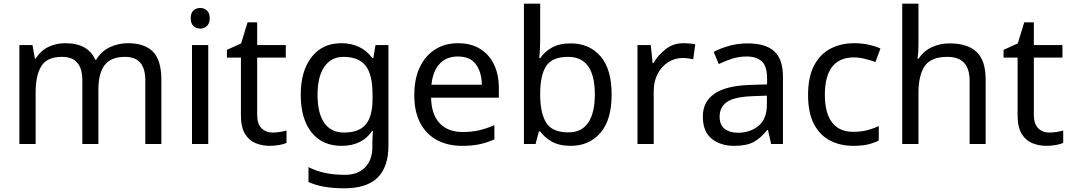

<svg xmlns="http://www.w3.org/2000/svg" viewBox="-20 -780 5801 1040"><path d="M673 -546Q764 -546 809 -499.5Q854 -453 854 -349V0H767V-345Q767 -472 658 -472Q580 -472 546.5 -427Q513 -382 513 -296V0H426V-345Q426 -472 316 -472Q235 -472 204 -422Q173 -372 173 -278V0H85V-536H156L169 -463H174Q199 -505 241.5 -525.5Q284 -546 332 -546Q458 -546 496 -456H501Q528 -502 574.5 -524Q621 -546 673 -546Z M1065 -737Q1085 -737 1100.5 -723.5Q1116 -710 1116 -681Q1116 -653 1100.5 -639Q1085 -625 1065 -625Q1043 -625 1028 -639Q1013 -653 1013 -681Q1013 -710 1028 -723.5Q1043 -737 1065 -737ZM1108 -536V0H1020V-536Z M1457 -62Q1477 -62 1498 -65.5Q1519 -69 1532 -73V-6Q1518 1 1492 5.5Q1466 10 1442 10Q1400 10 1364.5 -4.5Q1329 -19 1307 -55Q1285 -91 1285 -156V-468H1209V-510L1286 -545L1321 -659H1373V-536H1528V-468H1373V-158Q1373 -109 1396.5 -85.5Q1420 -62 1457 -62Z M1829 -546Q1882 -546 1924.5 -526Q1967 -506 1997 -465H2002L2014 -536H2084V9Q2084 124 2025.5 182Q1967 240 1844 240Q1726 240 1651 206V125Q1730 167 1849 167Q1918 167 1957.5 126.5Q1997 86 1997 16V-5Q1997 -17 1998 -39.5Q1999 -62 2000 -71H1996Q1942 10 1830 10Q1726 10 1667.5 -63Q1609 -136 1609 -267Q1609 -395 1667.5 -470.5Q1726 -546 1829 -546ZM1841 -472Q1774 -472 1737 -418.5Q1700 -365 1700 -266Q1700 -167 1736.5 -114.5Q1773 -62 1843 -62Q1924 -62 1961 -105.5Q1998 -149 1998 -246V-267Q1998 -377 1960 -424.5Q1922 -472 1841 -472Z M2461 -546Q2530 -546 2579.5 -516Q2629 -486 2655.5 -431.5Q2682 -377 2682 -304V-251H2315Q2317 -160 2361.5 -112.5Q2406 -65 2486 -65Q2537 -65 2576.5 -74.5Q2616 -84 2658 -102V-25Q2617 -7 2577 1.5Q2537 10 2482 10Q2406 10 2347.5 -21Q2289 -52 2256.5 -113.5Q2224 -175 2224 -264Q2224 -352 2253.5 -415Q2283 -478 2336.5 -512Q2390 -546 2461 -546ZM2460 -474Q2397 -474 2360.5 -433.5Q2324 -393 2317 -321H2590Q2589 -389 2558 -431.5Q2527 -474 2460 -474Z M2906 -575Q2906 -541 2904.5 -511.5Q2903 -482 2901 -465H2906Q2929 -499 2969 -522Q3009 -545 3072 -545Q3172 -545 3232.5 -475.5Q3293 -406 3293 -268Q3293 -130 3232 -60Q3171 10 3072 10Q3009 10 2969 -13Q2929 -36 2906 -68H2899L2881 0H2818V-760H2906ZM3057 -472Q2972 -472 2939 -423Q2906 -374 2906 -271V-267Q2906 -168 2938.5 -115.5Q2971 -63 3059 -63Q3131 -63 3166.5 -116Q3202 -169 3202 -269Q3202 -472 3057 -472Z M3683 -546Q3698 -546 3715.5 -544.5Q3733 -543 3746 -540L3735 -459Q3722 -462 3706.5 -464Q3691 -466 3677 -466Q3636 -466 3600 -443.5Q3564 -421 3542.5 -380.5Q3521 -340 3521 -286V0H3433V-536H3505L3515 -438H3519Q3545 -482 3586 -514Q3627 -546 3683 -546Z M4029 -545Q4127 -545 4174 -502Q4221 -459 4221 -365V0H4157L4140 -76H4136Q4101 -32 4062.5 -11Q4024 10 3956 10Q3883 10 3835 -28.5Q3787 -67 3787 -149Q3787 -229 3850 -272.5Q3913 -316 4044 -320L4135 -323V-355Q4135 -422 4106 -448Q4077 -474 4024 -474Q3982 -474 3944 -461.5Q3906 -449 3873 -433L3846 -499Q3881 -518 3929 -531.5Q3977 -545 4029 -545ZM4055 -259Q3955 -255 3916.5 -227Q3878 -199 3878 -148Q3878 -103 3905.5 -82Q3933 -61 3976 -61Q4044 -61 4089 -98.5Q4134 -136 4134 -214V-262Z M4602 10Q4531 10 4475.5 -19Q4420 -48 4388.5 -109Q4357 -170 4357 -265Q4357 -364 4390 -426Q4423 -488 4479.5 -517Q4536 -546 4608 -546Q4649 -546 4687 -537.5Q4725 -529 4749 -517L4722 -444Q4698 -453 4666 -461Q4634 -469 4606 -469Q4448 -469 4448 -266Q4448 -169 4486.5 -117.5Q4525 -66 4601 -66Q4645 -66 4678.5 -75Q4712 -84 4740 -97V-19Q4713 -5 4680.5 2.5Q4648 10 4602 10Z M4955 -537Q4955 -497 4950 -462H4956Q4982 -503 5026.5 -524Q5071 -545 5123 -545Q5221 -545 5270 -498.5Q5319 -452 5319 -349V0H5232V-343Q5232 -472 5112 -472Q5022 -472 4988.5 -421.5Q4955 -371 4955 -277V0H4867V-760H4955Z M5664 -62Q5684 -62 5705 -65.5Q5726 -69 5739 -73V-6Q5725 1 5699 5.5Q5673 10 5649 10Q5607 10 5571.5 -4.5Q5536 -19 5514 -55Q5492 -91 5492 -156V-468H5416V-510L5493 -545L5528 -659H5580V-536H5735V-468H5580V-158Q5580 -109 5603.5 -85.5Q5627 -62 5664 -62Z"/></svg>

Font: Noto Sans Inscriptional Pahlavi
Style: Regular
Weight: 400
Designer: Monotype Design Team
Foundry: Monotype Imaging Inc.
Version: Version 2.003; ttfautohint (v1.8.4.7-5d5b)